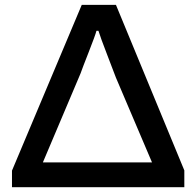

<svg xmlns="http://www.w3.org/2000/svg" viewBox="-20 -778 816 798"><path d="M29.8 -68.8 319.8 -757.8H461.9L746.1 -69.8V0H29.8ZM611.8 -103 461.9 -455.1Q456.1 -471.2 426.5 -547.6Q397 -624 389.2 -649.9H380.9Q376 -630.9 348.9 -562Q321.8 -493.2 314.9 -473.1L158.2 -103Z"/></svg>

Font: Oakes Grotesk
Style: SemiBold
Weight: 600
Designer: Samuel Oakes
Foundry: Samuel Oakes
Version: Version 1.0 | wf-rip DC20170320